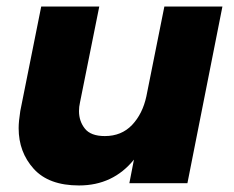

<svg xmlns="http://www.w3.org/2000/svg" viewBox="-20 -560 716 587"><path d="M221.5 7Q129 7 83 -44Q37 -95 37 -168Q37 -188.5 42 -220.5L106 -540H283.5L224.5 -246.5Q221.5 -233.5 221.5 -220.5Q221.5 -189.5 239.5 -166.8Q257.5 -144 300.5 -144Q351.5 -144 383.8 -178Q416 -212 427.5 -265.5L482.5 -540H660L553 0H375.5L389.5 -72Q325.5 7 221.5 7Z"/></svg>

Font: Argentum Sans
Style: Bold Italic
Weight: 700
Italic angle: -11°
Designer: Julieta Ulanovsky (font), Cristiano Sobral (main changes and remaster)
Foundry: Julieta Ulanovsky (font), Cristiano Sobral (main changes and remaster)
Version: Version 2.007;June 15, 2022;FontCreator 14.0.0.2814 64-bit; 